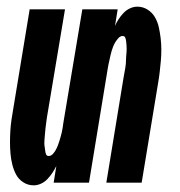

<svg xmlns="http://www.w3.org/2000/svg" viewBox="-20 -548 540 576"><path d="M81 8Q64 8 50 -1Q36 -10 28.5 -24Q21 -38 17 -54Q13 -70 11.5 -87Q10 -104 10 -121Q10 -138 11 -155Q12 -172 14.5 -189Q17 -206 20 -223L69 -520H175L123 -209Q122 -203 121 -197.5Q120 -192 119.5 -186.5Q119 -181 118 -175Q117 -169 116.5 -163.5Q116 -158 115.5 -152.5Q115 -147 114.5 -141.5Q114 -136 113.5 -130Q113 -124 113 -118.5Q113 -113 114 -107.5Q115 -102 115.5 -96.5Q116 -91 118 -85.5Q120 -80 126 -80Q133 -80 138.5 -86Q144 -92 147.5 -98.5Q151 -105 153.5 -111.5Q156 -118 158 -124.5Q160 -131 162 -138Q164 -145 165.5 -151.5Q167 -158 168 -165Q169 -172 170 -179L227 -520H333L325 -470Q329 -480 335.5 -490Q342 -500 350.5 -509Q359 -518 370 -523Q381 -528 392 -528Q409 -528 423 -519Q437 -510 445 -496Q453 -482 456.5 -466Q460 -450 462 -433Q464 -416 464 -399Q464 -382 462.5 -365Q461 -348 459 -331Q457 -314 454 -297L405 0H299L350 -311Q351 -317 352 -322.5Q353 -328 354 -333.5Q355 -339 356 -345Q357 -351 357.5 -356.5Q358 -362 358 -367.5Q358 -373 358.5 -378.5Q359 -384 359.5 -390Q360 -396 360 -401.5Q360 -407 359.5 -412.5Q359 -418 358.5 -423.5Q358 -429 356 -434.5Q354 -440 348 -440Q341 -440 335.5 -434Q330 -428 326 -421.5Q322 -415 319.5 -408.5Q317 -402 315 -395.5Q313 -389 311.5 -382Q310 -375 308.5 -368.5Q307 -362 305.5 -355Q304 -348 303 -341L247 0H141L149 -50Q144 -40 137.5 -30Q131 -20 122.5 -11Q114 -2 103 3Q92 8 81 8Z"/></svg>

Font: Iosevka Term Curly XBd Obl
Style: Regular
Weight: 800
Italic angle: -9°
Designer: Belleve Invis
Foundry: Belleve Invis
Version: Version 32.3.0